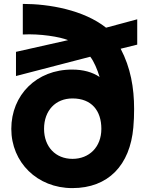

<svg xmlns="http://www.w3.org/2000/svg" viewBox="-20 -885 743 985"><path d="M599 -635 684 -656V-786L524 -743C409 -834 232 -865 97 -865V-708C184 -713 289 -696 329 -679L62 -619V-495L443 -594C462 -570 480 -527 491 -490C454 -515 407 -528 351 -528C167 -529 38 -397 38 -224C38 -52 171 80 351 80C536 80 647 -38 664 -231C667 -263 668 -295 668 -326C668 -435 650 -538 599 -635ZM500 -224C500 -130 437 -70 352 -70C265 -70 206 -132 206 -224C206 -318 265 -380 352 -380C450 -380 500 -317 500 -224Z"/></svg>

Font: LINE Seed JP App_OTF ExtraBold
Style: Regular
Weight: 800
Designer: LINE & Fontrix & Fontworks
Version: Version 1.013